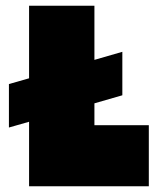

<svg xmlns="http://www.w3.org/2000/svg" viewBox="-20 -647 549 667"><path d="M497 -212V0H81V-224L11 -204V-355L81 -375V-627H308V-439L405 -467V-316L308 -288V-212Z"/></svg>

Font: Blinker Black
Style: Regular
Weight: 900
Designer: Juergen Huber
Foundry: supertype
Version: Version 1.017;hotconv 1.0.117;makeotfexe 2.5.65602